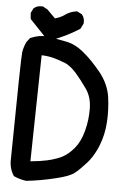

<svg xmlns="http://www.w3.org/2000/svg" viewBox="-59 -886 617 955"><g transform="rotate(5 250.0 -408.5)"><path d="M107.9 27.3Q92.8 25.4 77.9 21.2Q63 17.1 48.8 10.7L46.4 9.8L44.4 7.3Q37.6 -3.4 33 -14.9Q28.3 -26.4 25.9 -38.8Q23.4 -51.3 23.4 -64.5Q29.3 -582 33.2 -608.4Q37.6 -635.7 49.8 -660.6L50.3 -661.6L50.8 -662.1L64.5 -679.7L65.9 -681.6L68.4 -682.6Q109.9 -701.2 159.2 -697.3H159.7H160.2Q203.1 -687.5 246.6 -679.7Q292.5 -671.4 337.4 -633.3Q359.4 -615.2 381.1 -592.5Q402.8 -569.8 424.8 -543Q446.8 -515.1 460.2 -485.4Q473.6 -455.6 478.5 -423.3Q482.9 -392.1 484.1 -360.8Q485.4 -329.6 483.4 -298.3Q479.5 -235.4 457.5 -180.2Q453.1 -168.9 448.2 -158.7Q443.4 -148.4 438 -138.9Q432.6 -129.4 426.8 -120.4Q420.9 -111.3 414.8 -103.3Q408.7 -95.2 401.9 -87.9Q369.1 -51.3 345.7 -33.2Q333 -23.4 309.8 -14.6Q286.6 -5.9 251 2.4Q181.2 19.5 110.4 27.3H109.4ZM277.8 -108.4Q307.6 -124 335.4 -156.7Q363.3 -189.5 378.4 -244.6Q393.6 -301.3 392.6 -359.4Q392.1 -387.7 384.8 -411.9Q377.4 -436 363.3 -456.1Q333 -499 305.2 -530.8Q295.9 -541 286.9 -549.1Q277.8 -557.1 268.8 -563.2Q259.8 -569.3 250.5 -573.2Q235.8 -579.1 220.5 -584.2Q205.1 -589.4 189 -593.8Q161.6 -600.6 130.9 -601.6L121.1 -71.3Q167 -75.2 202.6 -83Q215.3 -85.4 228.3 -89.4Q241.2 -93.3 253.7 -97.9Q266.1 -102.5 277.8 -108.4ZM170.9 -681.6Q152.3 -684.1 136.2 -697.8H135.7L135.3 -698.2L63 -774.4L61 -776.9L60.5 -780.3L58.6 -803.7V-806.6L59.6 -809.1L69.3 -828.6L70.3 -830.6L71.8 -831.5Q80.1 -838.9 90.8 -841.8Q101.6 -844.7 114.3 -843.8H116.2L118.2 -842.8L139.6 -831.1L140.6 -830.1L141.6 -829.1L180.7 -790Q208.5 -797.4 228 -811.5Q240.7 -820.8 254.9 -826.4Q269 -832 284.7 -834L287.6 -834.5L290.5 -833L310.1 -823.2L312 -822.3L313 -820.8Q327.6 -804.2 325.2 -778.3V-776.4L324.2 -774.9L312.5 -751.5L311 -749L308.6 -747.6Q273.4 -725.6 241.2 -710Q209 -694.3 175.3 -682.1L172.9 -681.6Z"/></g></svg>

Font: NaikaiFont
Style: Bold
Weight: 700
Version: Version 1.89